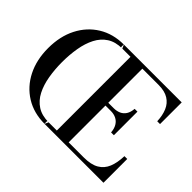

<svg xmlns="http://www.w3.org/2000/svg" viewBox="-149 -1017 1284 1284"><g transform="rotate(45 493.0 -375.0)"><path d="M393.5 -723.5ZM172 -375Q172 -444.5 182.8 -507.5Q193.5 -570.5 218.5 -619.2Q243.5 -668 286.5 -695.8Q329.5 -723.5 393.5 -723.5L381.5 -750Q280 -750 203 -702.5Q126 -655 83 -570.8Q40 -486.5 40 -375Q40 -264 83 -179.5Q126 -95 203 -47.5Q280 0 381.5 0L393.5 -26.5Q329.5 -26.5 286.5 -54.2Q243.5 -82 218.5 -130.8Q193.5 -179.5 182.8 -242.5Q172 -305.5 172 -375ZM380.5 0V-26.5H471V-723.5H380.5V-750H928.5V-545H902Q900 -598.5 883 -638.8Q866 -679 830.2 -701.2Q794.5 -723.5 736 -723.5H583V-26.5H725.5Q794 -26.5 834 -49.8Q874 -73 892 -117.2Q910 -161.5 912 -225H938.5V0ZM736.5 -274Q734 -307.5 720.5 -330Q707 -352.5 684.8 -363.5Q662.5 -374.5 634 -374.5H565V-401H634Q662.5 -401 684.8 -411Q707 -421 720.5 -442.2Q734 -463.5 736.5 -497H763V-274Z"/></g></svg>

Font: Bodoni Moda 9pt Medium
Style: Regular
Weight: 500
Designer: Owen Earl
Foundry: indestructible type
Version: Version 2.005